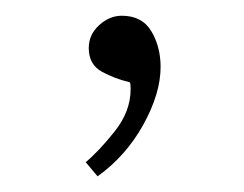

<svg xmlns="http://www.w3.org/2000/svg" viewBox="-20 -521 310 244"><path d="M184.1 -436Q184.1 -402.3 162.1 -362.5Q140.1 -322.8 104 -296.9L88.9 -314.9Q105.5 -328.6 125.7 -354Q146 -379.4 146 -407.7Q146 -410.2 145.8 -413.6Q145.5 -417 143.1 -417Q126 -420.9 109.4 -429.9Q92.8 -439 92.8 -460Q92.8 -477.1 106 -489Q119.1 -501 134.8 -501Q160.6 -501 172.4 -481.2Q184.1 -461.4 184.1 -436Z"/></svg>

Font: Lateef
Style: Regular
Weight: 400
Designer: SIL International
Foundry: SIL International
Version: Version 4.200